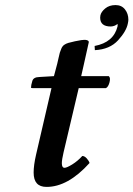

<svg xmlns="http://www.w3.org/2000/svg" viewBox="-20 -731 529 761"><path d="M123 -118.2 184.1 -381.8H108.9Q103 -381.8 103 -383.8Q103 -393.6 107.9 -409.2Q111.8 -425.3 136.2 -425.8L193.8 -429.2L207 -479Q209 -485.8 211.9 -500.5Q214.8 -515.1 217 -522Q219.2 -528.8 223.1 -538.3Q227.1 -547.9 234.1 -553Q241.2 -558.1 251 -561Q266.1 -564.9 277.1 -567.4Q288.1 -569.8 302 -572Q315.9 -574.2 324 -572Q332 -569.8 332 -564Q332 -563 312 -474.1L301.8 -429.2H411.1Q418.9 -423.3 414.1 -404.8Q409.2 -386.2 399.9 -381.8H292L231.9 -127Q225.1 -98.1 225.1 -84Q225.1 -65.9 235.8 -65.9Q244.6 -65.9 266.4 -79.3Q288.1 -92.8 306.2 -112.8Q314.9 -112.8 323.5 -103.5Q332 -94.2 335 -85Q249 10.3 164.1 9.8Q113.3 9.8 113.3 -46.9Q113.3 -76.2 123 -118.2ZM438 -710.9Q461.9 -710.9 475.3 -693.8Q488.8 -676.8 488.8 -652.8Q488.8 -647.9 486.8 -638.2Q481 -607.4 448 -571.3Q415 -535.2 356 -532.2L355 -548.8Q430.2 -563 445.8 -626Q446.8 -631.8 445.8 -636.2Q434.6 -626.5 418.9 -626Q377 -626 377 -661.1Q377 -662.1 377.4 -665Q377.9 -668 377.9 -669.9Q380.9 -684.1 397 -697.5Q413.1 -710.9 438 -710.9Z"/></svg>

Font: Linux Libertine O
Style: Semibold Italic
Weight: 600
Italic angle: -11.5°
Designer: Philipp H. Poll
Foundry: Philipp H. Poll
Version: Version 5.1.2